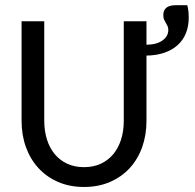

<svg xmlns="http://www.w3.org/2000/svg" viewBox="-20 -725 762 752"><path d="M309.1 -70.3Q345.7 -70.3 374.8 -83.7Q403.8 -97.2 423.8 -121.3Q443.8 -145.5 454.3 -178.7Q464.8 -211.9 464.8 -252V-641.6H553.7V-549.8Q593.8 -550.3 616.5 -566.7Q639.2 -583 639.2 -607.9Q639.2 -617.2 636 -623.5Q632.8 -629.9 629.2 -635.7Q625.5 -641.6 622.6 -648.4Q619.6 -655.3 619.6 -665.5Q619.6 -704.6 668 -704.6H713.4Q716.3 -694.8 717.8 -682.1Q719.2 -669.4 719.2 -655.8Q719.2 -622.6 708.3 -595.2Q697.3 -567.9 676 -548.6Q654.8 -529.3 624 -518.6Q593.3 -507.8 553.7 -507.3V-252Q553.7 -196.3 536.9 -148.9Q520 -101.6 488.3 -66.9Q456.5 -32.2 411.1 -12.5Q365.7 7.3 309.1 7.3Q252.4 7.3 207.3 -12.5Q162.1 -32.2 130.4 -66.9Q98.6 -101.6 81.5 -148.9Q64.5 -196.3 64.5 -252V-641.6H153.3V-252.4Q153.3 -212.4 163.8 -179Q174.3 -145.5 194.3 -121.3Q214.4 -97.2 243.4 -83.7Q272.5 -70.3 309.1 -70.3Z"/></svg>

Font: Carlito
Style: Regular
Weight: 400
Designer: Lukasz Dziedzic
Foundry: tyPoland Lukasz Dziedzic
Version: Version 1.104